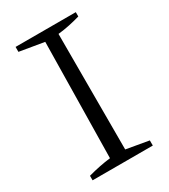

<svg xmlns="http://www.w3.org/2000/svg" viewBox="-164 -729 713 809"><g transform="rotate(-30 192.5 -324.5)"><path d="M44 0V-22Q73 -30 100.5 -35.5Q128 -41 154 -44L163 -605L44 -625V-649H337V-628Q313 -621 285 -615Q257 -609 228 -606V-44L337 -25V0Z"/></g></svg>

Font: Piazzolla 24pt Light
Style: Regular
Weight: 300
Designer: Juan Pablo del Peral
Foundry: Huerta Tipografica
Version: Version 2.005